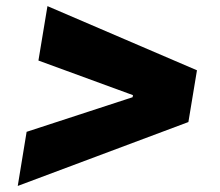

<svg xmlns="http://www.w3.org/2000/svg" viewBox="-20 -613 725 634"><path d="M602.1 -210 38.6 1 67.9 -177.7 423.8 -293.9 416.5 -285.2 420.4 -305.7 424.3 -296.9 106.9 -413.1 136.7 -592.8 630.4 -380.9Z"/></svg>

Font: Inter 24pt Black
Style: Italic
Weight: 900
Italic angle: -9.3988°
Designer: Rasmus Andersson
Foundry: rsms
Version: Version 4.001;git-66647c0bb